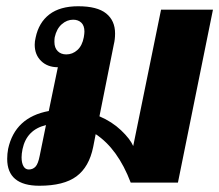

<svg xmlns="http://www.w3.org/2000/svg" viewBox="-20 -584 701 614"><path d="M661 -553 549 0H398Q357 -108 286 -155L278 -114Q265 -50 224.5 -20Q184 10 106 10Q3 10 3 -76Q3 -92 6 -108Q28 -209 136 -229L165 -369Q132 -369 111.5 -389Q91 -409 91 -441Q91 -452 94 -464Q104 -512 138 -538Q172 -564 230 -564Q291 -564 319.5 -541Q348 -518 348 -477Q348 -458 344 -442L298 -212Q338 -195 367 -167.5Q396 -140 406 -117L495 -553ZM154 -450Q154 -431 164.5 -420.5Q175 -410 192 -410Q212 -410 227.5 -424Q243 -438 248 -465Q250 -477 250 -483Q250 -502 240 -511.5Q230 -521 214 -521Q194 -521 177.5 -506.5Q161 -492 155 -465Q154 -460 154 -450ZM107 -86 127 -184Q65 -169 52 -107Q49 -92 49 -81Q49 -63 55 -52.5Q61 -42 72 -42Q85 -42 93.5 -51Q102 -60 107 -86Z"/></svg>

Font: Trirong ExtraBold
Style: Italic
Weight: 800
Italic angle: -12°
Designer: Katatrad Team
Foundry: CadsonDemak
Version: Version 1.001